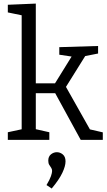

<svg xmlns="http://www.w3.org/2000/svg" viewBox="-20 -792 607 1087"><path d="M24.3 0V-43.3L114.7 -62.7L102.7 -45.7V-715.7L111.3 -703.7L24.3 -721.7V-765L182.7 -771.7V-306.7L167.7 -320.3H305.7L284.7 -309.3L391 -481L397.7 -470L315.7 -482.3V-525L535.3 -531.7V-489L445.7 -471.3L469.3 -485.7L346.7 -289.3L346 -313.3L495 -49L479.7 -61.7L562 -42.7V0H437L288.3 -272L303.7 -264.3H167.7L182.7 -272.7V-45.7L172 -63L259.3 -43.3V0ZM272.7 275.3 243.3 255.7Q262 224.7 268.5 205.2Q275 185.7 275 176Q275 165.3 269.7 157.8Q264.3 150.3 258.8 141.3Q253.3 132.3 253.3 117.3Q253.3 94 268.5 81.8Q283.7 69.7 302 69.7Q320.3 69.7 335.7 82.5Q351 95.3 351 121.7Q351 148.3 332.7 187Q314.3 225.7 272.7 275.3Z"/></svg>

Font: Bitter Thin
Style: Regular
Weight: 100
Designer: Sol Matas, and Bitter project Authors
Foundry: Sol Matas
Version: Version 2.002